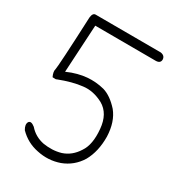

<svg xmlns="http://www.w3.org/2000/svg" viewBox="-173 -833 846 925"><g transform="rotate(30 250.0 -371.0)"><path d="M450 -728Q474 -724 475 -703Q475 -682 450 -681L112 -682L97 -417Q126 -430 153 -437Q180 -444 204 -446Q251 -450 298 -438Q342 -425 385 -377Q425 -328 428 -247Q429 -165 396 -106Q361 -49 299 -26Q239 -5 175 -19Q114 -31 70 -76Q55 -101 64 -117Q74 -132 99 -112Q131 -75 181 -65Q206 -61 230.5 -62Q255 -63 279 -70Q328 -86 358 -134Q389 -179 381 -263Q374 -344 318 -376Q262 -406 208 -399Q180 -396 148 -387.5Q116 -379 80 -365Q79 -362 58 -364Q46 -389 51 -405Q53 -413 57.5 -487.5Q62 -562 68 -702Q71 -729 87 -729Z"/></g></svg>

Font: Yomogi
Style: Regular
Weight: 400
Designer: satsuyako
Foundry: satsuyako
Version: Version 3.100